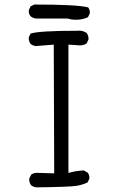

<svg xmlns="http://www.w3.org/2000/svg" viewBox="-20 -829 540 844"><path d="M373 -46.9Q373 -61 365.2 -70.3L348.6 -79.6Q321.3 -79.1 290 -71.3L280.8 -68.8V-632.8L318.4 -630.4Q324.7 -629.4 330.6 -629.4Q347.7 -629.4 360.4 -637.7L368.7 -654.3Q369.1 -656.2 369.1 -658.2Q369.1 -672.9 360.8 -684.1Q346.2 -694.3 326.2 -694.3L319.3 -693.8Q154.8 -693.8 114.7 -681.6L106.9 -666Q106.4 -664.1 106.4 -662.1Q106.4 -647 114.7 -635.7Q124.5 -628.4 136.7 -626.5L216.3 -632.8L218.3 -66.9L142.1 -69.3Q127.9 -69.3 117.2 -61.5L108.9 -44.9Q108.4 -43 108.4 -41Q108.4 -25.9 116.7 -14.6Q126.5 -7.3 139.2 -5.4Q289.6 -7.3 316.9 -12.2Q343.3 -16.6 364.7 -26.9L372.6 -43Q373 -44.9 373 -46.9ZM275.4 -747.6 293.5 -743.7Q303.7 -742.2 314 -742.2Q342.8 -742.2 366.7 -753.4L374.5 -769.5Q375 -771.5 375 -773.4Q375 -787.1 367.7 -796.4Q321.3 -809.1 130.9 -809.1L114.7 -801.3L106.9 -785.2Q106.4 -783.2 106.4 -781.2Q106.4 -766.6 114.7 -757.3Q124.5 -749.5 137.2 -747.6Z"/></svg>

Font: Bakudai
Style: ExtraLight
Weight: 200
Version: Version 1.48